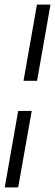

<svg xmlns="http://www.w3.org/2000/svg" viewBox="-54 -731 238 829"><path d="M-33.5 78 24.5 -252H83L24.5 78ZM47.5 -382 105.5 -711H164L106 -382Z"/></svg>

Font: Anybody ExtraExpanded Light
Style: Italic
Weight: 300
Width: 8
Italic angle: -10°
Designer: Tyler Finck
Foundry: Etcetera Type Company
Version: Version 1.010; ttfautohint (v1.8.3) -l 8 -r 50 -G 200 -x 14 